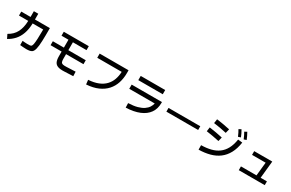

<svg xmlns="http://www.w3.org/2000/svg" viewBox="216 -2569 6567 4335"><g transform="rotate(30 3500.0 -401.5)"><path d="M150 46 99 -58Q232 -130 293.5 -250.5Q355 -371 360 -547H119V-650H361V-800H476V-650H865Q866 -444 860.5 -310Q855 -176 837 -102Q819 -28 782 -2Q757 15 719.5 21.5Q682 28 638.5 27.5Q595 27 552.5 23.5Q510 20 476 17L475 -93Q495 -91 528 -88.5Q561 -86 596.5 -85Q632 -84 661.5 -86.5Q691 -89 704 -99Q722 -114 731.5 -163Q741 -212 745 -305.5Q749 -399 750 -547H475Q471 -392 430 -278Q389 -164 317.5 -85Q246 -6 150 46Z M1071 -324V-427H1359V-633H1178V-736H1830V-633H1475V-427H1929V-324H1475V-198Q1475 -147 1486.5 -120Q1498 -93 1530.5 -84.5Q1563 -76 1627 -79L1860 -89L1865 26L1630 36Q1529 41 1469.5 19.5Q1410 -2 1384.5 -55Q1359 -108 1359 -198V-324Z M2209 43 2196 -71Q2346 -81 2451.5 -124Q2557 -167 2624.5 -238Q2692 -309 2725.5 -402Q2759 -495 2763 -605H2126V-714H2879V-639Q2879 -501 2840.5 -382Q2802 -263 2720.5 -172Q2639 -81 2512 -25Q2385 31 2209 43Z M3819 -741V-631H3181V-741ZM3245 49 3241 -67Q3380 -72 3475 -98.5Q3570 -125 3630.5 -166.5Q3691 -208 3722.5 -258Q3754 -308 3766 -360H3102V-469H3891V-443Q3891 -292 3815.5 -185Q3740 -78 3596 -18.5Q3452 41 3245 49Z M4914 -429V-332H4086V-429Z M5911 -661Q5891 -709 5872.5 -747Q5854 -785 5834 -819L5895 -852Q5919 -811 5939 -768.5Q5959 -726 5976 -684ZM5770 -648Q5750 -695 5731.5 -732.5Q5713 -770 5692 -804L5754 -836Q5778 -796 5798 -754Q5818 -712 5835 -670ZM5512 -694 5486 -587Q5401 -607 5316.5 -621.5Q5232 -636 5148 -647L5164 -755Q5338 -733 5512 -694ZM5144 48 5143 -68Q5281 -70 5393 -98Q5505 -126 5589 -187.5Q5673 -249 5727 -349.5Q5781 -450 5804 -596L5919 -583Q5894 -414 5829 -294.5Q5764 -175 5664.5 -100.5Q5565 -26 5434 9.5Q5303 45 5144 48ZM5461 -451 5435 -345Q5349 -364 5265 -378.5Q5181 -393 5097 -405L5112 -513Q5286 -490 5461 -451Z M6839 -5H6162V-103H6567L6603 -454H6249V-551H6720L6675 -103H6839Z"/></g></svg>

Font: Murecho Medium
Style: Regular
Weight: 500
Designer: Neil Summerour
Foundry: Positype
Version: Version 1.010; ttfautohint (v1.8.3)